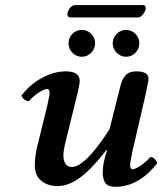

<svg xmlns="http://www.w3.org/2000/svg" viewBox="-20 -721 635 751"><path d="M398.9 -132.8 396 -133.8Q339.4 -60.5 293.9 -26.9Q248.5 6.8 205.1 6.8Q167 6.8 141.6 -13.7Q116.2 -34.2 116.2 -75.2Q116.2 -108.4 126 -149.9L165 -308.1Q173.8 -346.7 173.8 -357.9Q173.8 -373 164.1 -373Q154.3 -373 132.6 -359.4Q110.8 -345.7 92.8 -325.2Q83 -325.2 74.7 -332.3Q66.4 -339.4 64 -347.2Q97.7 -391.6 144.8 -416.7Q191.9 -441.9 237.8 -441.9Q292 -441.9 292 -402.8Q292 -395.5 283.2 -356L233.9 -155.8Q228 -129.9 228 -112.8Q228 -91.8 236.6 -79.8Q245.1 -67.9 261.2 -67.9Q313 -67.9 408.2 -214.8L450.2 -381.8Q457 -410.6 470.9 -426.3Q484.9 -441.9 513.2 -441.9Q561 -441.9 561 -413.1Q561 -408.7 559.1 -398.9Q557.1 -389.2 554.4 -376.2Q551.8 -363.3 550.8 -356.9L497.1 -125Q488.8 -84.5 488.8 -76.2Q488.8 -59.1 499 -59.1Q508.3 -59.1 529.1 -72.5Q549.8 -85.9 567.9 -106.9Q577.6 -106.9 585 -99.1Q592.3 -91.3 595.2 -83Q522.9 9.8 430.2 9.8Q403.3 9.8 392.6 -4.9Q381.8 -19.5 381.8 -45.9Q381.8 -84.5 398.9 -132.8ZM436.3 -514.6Q420.9 -530.3 420.9 -551.8Q420.9 -573.2 436.3 -588.6Q451.7 -604 473.1 -604Q494.6 -604 509.8 -588.6Q524.9 -573.2 524.9 -551.8Q524.9 -530.3 509.8 -514.6Q494.6 -499 473.1 -499Q451.7 -499 436.3 -514.6ZM263.2 -514.6Q248 -530.3 248 -551.8Q248 -573.2 263.2 -588.6Q278.3 -604 299.8 -604Q321.3 -604 336.7 -588.6Q352.1 -573.2 352.1 -551.8Q352.1 -530.3 336.7 -514.6Q321.3 -499 299.8 -499Q278.3 -499 263.2 -514.6ZM520 -652.8H255.9Q248 -652.8 245.4 -658Q242.7 -663.1 244.1 -669.9Q245.6 -680.2 254.6 -690.7Q263.7 -701.2 272.9 -701.2H538.1Q551.8 -701.2 549.8 -685.1Q547.4 -674.8 538.3 -663.8Q529.3 -652.8 520 -652.8Z"/></svg>

Font: Common Serif SemiBold
Style: Italic
Weight: 600
Italic angle: -12°
Designer: Philipp H. Poll, Khaled Hosny
Foundry: Stefan Peev, Context Ltd.
Version: Version 1.026